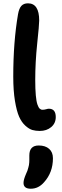

<svg xmlns="http://www.w3.org/2000/svg" viewBox="-20 -733 372 1160"><path d="M220.2 58.1Q195.8 58.1 176 52.5Q156.2 46.9 133.5 26.6Q110.8 6.3 95.7 -27.6Q80.6 -61.5 70.3 -123.5Q60.1 -185.5 60.1 -270Q60.1 -479.5 88.9 -647Q95.2 -682.6 109.4 -697.8Q123.5 -712.9 148.9 -712.9Q216.8 -712.9 216.8 -608.9Q216.8 -583 204.8 -470.2Q192.9 -357.4 192.9 -250Q192.9 -194.3 196.3 -157.2Q199.7 -120.1 206.1 -101.8Q212.4 -83.5 219.7 -76.7Q227.1 -69.8 236.8 -69.8Q247.6 -69.8 258.5 -73Q269.5 -76.2 274.9 -76.2Q316.9 -76.2 316.9 -25.9Q316.9 11.7 289.3 34.9Q261.7 58.1 220.2 58.1ZM166 407.2Q122.1 407.2 122.1 372.1Q122.1 352.5 137.2 317.9Q142.1 307.6 145.5 298.6Q148.9 289.6 151.1 279.8Q153.3 270 154.8 264.4Q156.2 258.8 156.7 248.3Q157.2 237.8 157.2 234.6Q157.2 231.4 157.2 219.5Q157.2 207.5 157.2 206.1Q157.2 146 213.9 146Q253.9 146 276.9 166.3Q299.8 186.5 299.8 223.1Q299.8 309.1 246.1 368.2Q212.4 407.2 166 407.2Z"/></svg>

Font: Shantell Sans Bouncy
Style: Regular
Weight: 600
Designer: Stephen Nixon, Anya Danilova, Shantell Martin
Foundry: Arrow Type
Version: Version 1.006;[9816181b4]